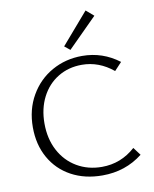

<svg xmlns="http://www.w3.org/2000/svg" viewBox="-98 -981 853 1061"><g transform="rotate(-10 329.0 -451.0)"><path d="M305 -733 456 -908 499 -871 336 -708ZM57 -322Q57 -422 102 -500Q147 -578 223.5 -621Q300 -664 393 -664Q508 -664 600 -594L559 -550Q479 -616 383 -616Q308 -616 249 -580Q190 -544 157 -479.5Q124 -415 124 -332Q124 -246 159 -180Q194 -114 256 -77.5Q318 -41 396 -41Q503 -41 584 -114L617 -70Q520 6 391 6Q292 6 216.5 -35Q141 -76 99 -150.5Q57 -225 57 -322Z"/></g></svg>

Font: Isabella Sans
Style: Regular
Weight: 400
Designer: Original fonts by Christian Thalmann (Catharsis Fonts), Modifications by Cristiano Sobral
Version: Version 0.002;July 12, 2020;FontCreator 13.0.0.2655 64-bit; 